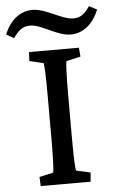

<svg xmlns="http://www.w3.org/2000/svg" viewBox="-113 -945 596 985"><g transform="rotate(-5 185.0 -452.0)"><path d="M56 0H313L317 -47L244 -63C240 -73 237 -127 237 -237V-452C237 -565 240 -618 244 -627L317 -644L313 -690H56L54 -644L126 -627C129 -618 132 -557 132 -452V-237C132 -135 129 -74 126 -63L54 -47ZM-53 -790 -14 -768C11 -803 32 -825 73 -825C131 -825 207 -761 278 -761C342 -761 395 -806 423 -877L383 -898C359 -863 337 -842 299 -842C239 -842 162 -904 92 -904C27 -904 -25 -860 -53 -790Z"/></g></svg>

Font: TPK Tissa Web Medium
Style: Regular
Weight: 500
Designer: Jacques Le Bailly, Suppakit Chalermlarp | Katatrad Co.,Ltd.
Foundry: Jacques Le Bailly, Cadson Demak Co.,Ltd.
Version: Version 5.000;Glyphs 3.1.2 (3151)